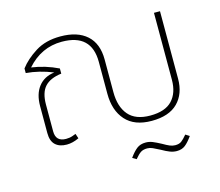

<svg xmlns="http://www.w3.org/2000/svg" viewBox="-107 -707 1199 1045"><g transform="rotate(-15 492.5 -184.5)"><path d="M874 -560V-180Q874 -95 824.5 -45Q775 5 677 5Q580 5 530.5 -50.5Q481 -106 481 -200V-380Q481 -538 314 -538Q198 -538 117 -446Q195 -435 267 -400V-371Q203 -363 173 -330Q143 -297 143 -230V-79Q143 -21 201 -21Q222 -21 238 -27Q254 -33 257 -34L266 -7Q230 10 197 10Q156 10 133 -11.5Q110 -33 110 -78V-230Q110 -298 142 -339Q174 -380 232 -387Q155 -418 81 -424V-450Q115 -495 173 -531.5Q231 -568 314 -568Q410 -568 462.5 -521Q515 -474 515 -384V-200Q515 -118 554.5 -71.5Q594 -25 677 -25Q761 -25 800.5 -67Q840 -109 840 -183V-560ZM833 124 855 138Q833 169 814 184Q795 199 766 199Q747 199 727.5 191.5Q708 184 682 169Q657 156 642.5 149.5Q628 143 613 143Q590 143 576 152.5Q562 162 543 185L521 172Q543 141 563 125.5Q583 110 613 110Q633 110 651.5 117.5Q670 125 698 140Q720 153 735.5 159.5Q751 166 766 166Q788 166 801 156.5Q814 147 833 124Z"/></g></svg>

Font: FiraGO UltraLight
Style: Regular
Weight: 200
Designer: bBox Type
Foundry: bBox Type GmbH
Version: Version 1.001